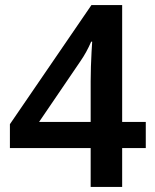

<svg xmlns="http://www.w3.org/2000/svg" viewBox="-20 -736 612 756"><path d="M554 -153H461V0H337V-153H19V-247L340 -716H461V-256H554ZM337 -416Q337 -443 338 -474Q339 -505 340.5 -531.5Q342 -558 343 -572H339Q321 -530 296 -494L134 -256H337Z"/></svg>

Font: Noto Sans Gujarati SemiBold
Style: Regular
Weight: 600
Designer: Jelle Bosma - Monotype Design Team, Universal Thirst
Foundry: Monotype Imaging Inc.
Version: Version 2.106; ttfautohint (v1.8.4.7-5d5b)